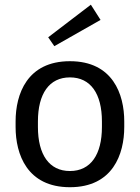

<svg xmlns="http://www.w3.org/2000/svg" viewBox="-20 -774 590 810"><path d="M404.2 -690 363.3 -754.2 183.3 -616.7 209.2 -579.2ZM45.8 -238.3C45.8 -123.3 94.2 15.8 275 15.8C455.8 15.8 504.2 -123.3 504.2 -238.3V-261.7C504.2 -376.7 455.8 -515.8 275 -515.8C94.2 -515.8 45.8 -376.7 45.8 -261.7ZM275 -52.5C187.5 -52.5 140 -121.7 140 -238.3V-261.7C140 -378.3 187.5 -447.5 275 -447.5C362.5 -447.5 410 -378.3 410 -261.7V-238.3C410 -121.7 362.5 -52.5 275 -52.5Z"/></svg>

Font: Boon Medium
Style: Regular
Weight: 500
Designer: Sungsit Sawaiwan
Foundry: FontUni
Version: Version 2.0